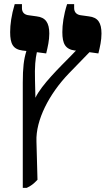

<svg xmlns="http://www.w3.org/2000/svg" viewBox="-20 -667 515 927"><path d="M90 240H109C129 231 142 221 161 201L156 16C152 -87 217 -213 312 -312L412 -415L455 -409C463 -442 470 -472 470 -505C470 -557 453 -583 409 -588L373 -593C351 -595 338 -607 338 -628V-647H304C287 -594 281 -548 281 -512C281 -455 296 -429 342 -423H347L322 -397C271 -345 180 -257 151 -195L149 -278C147 -347 151 -383 158 -415L203 -409C211 -442 218 -472 218 -505C218 -557 200 -583 157 -588L121 -593C98 -595 86 -607 86 -628V-647H51C35 -594 29 -548 29 -512C29 -455 43 -429 89 -423L107 -421V-419C95 -381 90 -340 90 -268Z"/></svg>

Font: Noto Serif Hebrew SemiCondensed ExtraBold
Style: Regular
Weight: 800
Width: 4
Designer: Monotype Design Team
Foundry: Monotype Imaging Inc.
Version: Version 2.004